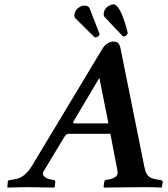

<svg xmlns="http://www.w3.org/2000/svg" viewBox="-20 -846 759 868"><path d="M315.9 -288.1H470.2L429.2 -494.1L314 -299.8Q307.1 -288.1 315.9 -288.1ZM632.8 -90.8Q635.7 -77.6 638.2 -70.6Q640.6 -63.5 646.7 -54.9Q652.8 -46.4 663.8 -41.5Q674.8 -36.6 691.9 -34.2L706.1 -32.2Q715.8 -31.2 715.8 -22.9L711.9 0L710 2Q672.9 0 633.8 0L450.2 2L448.2 0L451.2 -22.9Q452.6 -31.7 458 -32.2L469.2 -34.2Q490.7 -38.1 502.9 -46.9Q514.6 -56.2 511.2 -73.2L479 -241.2H290Q279.8 -241.2 271 -227.1L178.2 -73.2Q168.9 -58.1 179.9 -48.1Q190.9 -38.1 211.9 -34.2L223.1 -32.2Q230 -31.7 230 -22.9L227.1 0L225.1 2Q137.2 0 101.1 0L15.1 2L13.2 0L15.1 -22.9Q15.6 -31.2 24.9 -32.2L39.1 -34.2Q70.8 -38.6 89.8 -54.7Q108.9 -70.8 123.5 -94.7L443.8 -627Q453.6 -642.6 467.3 -650.4Q481 -658.2 491.2 -658.2Q507.3 -658.2 514.4 -650.9Q521.5 -643.6 524.9 -627ZM335 -811Q349.6 -820.8 359.9 -820.8Q379.4 -820.8 384.8 -809.1L429.2 -694.8Q429.2 -694.3 429.7 -693.4Q430.2 -692.4 430.2 -691.9Q430.2 -687.5 422.9 -680.2L418.9 -678.7Q415.5 -676.8 413.1 -676.8Q408.2 -676.8 405.8 -679.2L320.8 -763.2Q315.9 -768.1 315.9 -775.9Q315.9 -776.9 316.4 -779.5Q316.9 -782.2 316.9 -783.2Q320.3 -800.8 335 -811ZM467.8 -816.9Q483.9 -826.2 493.2 -826.2Q502.9 -826.2 513.2 -813Q523.4 -799.8 531 -781Q538.6 -762.2 544.7 -743.4Q550.8 -724.6 553.7 -711.4L557.1 -698.2V-694.8Q555.7 -689.5 548.8 -684.1Q543 -681.2 541 -681.2Q536.1 -681.2 534.2 -683.1L453.1 -769Q447.3 -774.9 449.2 -788.1Q452.1 -806.2 467.8 -816.9Z"/></svg>

Font: Linux Libertine G
Style: Semibold Italic
Weight: 600
Italic angle: -11.5°
Designer: Philipp H. Poll
Foundry: Philipp H. Poll
Version: Version 5.1.1